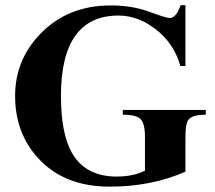

<svg xmlns="http://www.w3.org/2000/svg" viewBox="-20 -697 818 732"><path d="M764.6 -259.8Q712.9 -259.8 698.2 -240.2Q687 -225.1 687 -174.3V-42.5Q557.6 14.6 398.4 14.6Q225.1 14.6 126 -93.3Q37.6 -189.5 37.6 -331.1Q37.6 -468.8 134.3 -568.4Q238.3 -676.3 402.3 -676.3Q483.4 -676.3 548.6 -652.3Q613.8 -628.4 626.5 -628.4Q652.3 -628.4 668.5 -677.2H687V-445.3H667.5Q644.5 -530.3 573.7 -585.4Q506.3 -637.7 432.1 -637.7Q212.4 -637.7 212.4 -331.1Q212.4 -188.5 253.9 -114.7Q305.7 -23.9 424.3 -23.9Q488.3 -23.9 532.7 -46.4V-174.3Q532.7 -225.6 516.1 -242.7Q499.5 -259.8 448.2 -259.8V-277.8H764.6Z"/></svg>

Font: Dai Banna SIL Book
Style: Bold
Weight: 700
Designer: Victor Gaultney
Foundry: SIL International
Version: Version 2.000